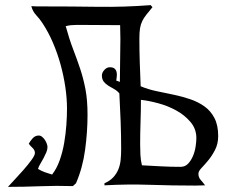

<svg xmlns="http://www.w3.org/2000/svg" viewBox="-20 -720 885 748"><path d="M528 -384Q556 -372 589.5 -365Q623 -358 656.5 -351Q690 -344 721 -333.5Q752 -323 776.5 -305.5Q801 -288 815.5 -260Q830 -232 830 -190Q830 -160 818 -136.5Q806 -113 791.5 -95.5Q777 -78 765 -65.5Q753 -53 753 -43Q753 -29 762 -19Q771 -9 779 2L741 3Q652 3 564 0Q476 -3 387 2V-6Q408 -15 421 -29Q434 -43 441 -60Q448 -77 450 -97Q452 -117 452 -138Q452 -193 450 -247Q448 -301 445 -356Q437 -366 425.5 -372.5Q414 -379 403 -385.5Q392 -392 384.5 -401.5Q377 -411 377 -426Q377 -437 386.5 -447.5Q396 -458 408 -458Q420 -458 426 -453Q432 -448 434 -440Q436 -432 435 -423Q434 -414 433 -406L447 -401Q447 -443 448 -485Q449 -527 449 -569L448 -622L280 -623Q269 -623 258 -622Q247 -621 236 -618Q250 -567 265 -528Q280 -489 292.5 -451.5Q305 -414 313 -372Q321 -330 321 -272Q321 -206 311.5 -136Q302 -66 276 -6L264 5Q200 3 137 5.5Q74 8 11 8Q18 0 35.5 -18.5Q53 -37 71 -57.5Q89 -78 102.5 -96.5Q116 -115 116 -124Q116 -135 107 -143.5Q98 -152 92 -160Q98 -171 107.5 -181.5Q117 -192 131 -192Q138 -192 144 -187Q150 -182 154.5 -175.5Q159 -169 162 -161Q165 -153 165 -147Q165 -137 160.5 -126.5Q156 -116 150 -104.5Q144 -93 137.5 -82.5Q131 -72 128 -62Q141 -54 155 -49Q169 -44 183 -40Q201 -63 212.5 -95.5Q224 -128 230 -163Q236 -198 238.5 -232.5Q241 -267 241 -296Q241 -337 234.5 -381Q228 -425 216 -468.5Q204 -512 186.5 -553Q169 -594 146 -629Q135 -646 121 -661Q107 -676 102 -696Q115 -695 127 -695Q139 -695 152 -695Q255 -695 359.5 -693.5Q464 -692 567 -700L574 -692Q560 -675 550 -662.5Q540 -650 534 -637.5Q528 -625 525.5 -609.5Q523 -594 523 -570Q523 -523 524.5 -477Q526 -431 528 -384ZM533 -76Q571 -74 608 -72Q645 -70 683 -70Q701 -70 712.5 -82Q724 -94 731.5 -111.5Q739 -129 742 -148.5Q745 -168 745 -182Q745 -218 722 -245Q699 -272 666 -290Q633 -308 595.5 -318Q558 -328 529 -331Q529 -287 527.5 -244.5Q526 -202 526 -158Q526 -138 527 -117Q528 -96 533 -76Z"/></svg>

Font: Germanica
Style: Regular
Weight: 400
Designer: Peter Wiegel
Foundry: Peter Wiegel